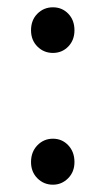

<svg xmlns="http://www.w3.org/2000/svg" viewBox="-20 -494 289 526"><path d="M65 -50Q65 -78 82.5 -96Q100 -114 125 -114Q150 -114 167 -96Q184 -78 184 -50Q184 -23 166.5 -5.5Q149 12 125 12Q100 12 82.5 -5.5Q65 -23 65 -50ZM65 -411Q65 -439 82.5 -456.5Q100 -474 125 -474Q150 -474 167 -456.5Q184 -439 184 -411Q184 -384 167 -366.5Q150 -349 125 -349Q100 -349 82.5 -366.5Q65 -384 65 -411Z"/></svg>

Font: RibengUni
Style: Regular
Weight: 400
Designer: (1) Dr. Andrew Glass (Program Manager at Microsoft Corporation)
(2) Bivuti Chakma (Suz Moriz)
(3) Paul D. Hunt (Adobe Co
Foundry: Bivuti Chakma and Jyoti Chakma
Version: Version 1.2020